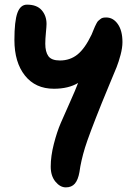

<svg xmlns="http://www.w3.org/2000/svg" viewBox="-20 -541 584 826"><path d="M263.2 265.1Q238.8 265.1 218.5 240.5Q198.2 215.8 198.2 175.8Q198.2 130.4 211.7 78.1Q225.1 25.9 241.5 -12Q257.8 -49.8 281.5 -102.5Q305.2 -155.3 315.9 -184.1Q274.4 -159.2 211.9 -159.2Q132.3 -159.2 87.2 -216.1Q42 -272.9 42 -369.1Q42 -450.2 54.9 -485.6Q67.9 -521 96.2 -521Q138.7 -521 159.4 -497.1Q180.2 -473.1 180.2 -438Q180.2 -428.2 177.5 -400.4Q174.8 -372.6 174.8 -353Q174.8 -317.9 188.2 -299.3Q201.7 -280.8 237.8 -280.8Q281.2 -280.8 313.2 -306.4Q345.2 -332 374 -392.1Q376 -397 381.3 -409.9Q386.7 -422.9 388.4 -426.8Q390.1 -430.7 394.8 -439.7Q399.4 -448.7 402.8 -451.4Q406.2 -454.1 411.6 -458.7Q417 -463.4 423.1 -464.6Q429.2 -465.8 437 -465.8Q466.8 -465.8 486.8 -437.5Q506.8 -409.2 506.8 -359.9Q506.8 -335.9 498.8 -305.4Q490.7 -274.9 481.7 -252.2Q472.7 -229.5 451.2 -178.7Q429.7 -127.9 418 -98.1Q362.3 40.5 345.7 94.2Q328.1 151.9 321.8 199.2Q315.9 232.9 302 249Q288.1 265.1 263.2 265.1Z"/></svg>

Font: Shantell Sans Irregular
Style: Regular
Weight: 600
Designer: Stephen Nixon, Anya Danilova, Shantell Martin
Foundry: Arrow Type
Version: Version 1.006;[9816181b4]